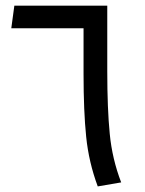

<svg xmlns="http://www.w3.org/2000/svg" viewBox="-20 -646 514 680"><path d="M359.9 -394Q359.9 -261.2 368.7 -171.9Q377.4 -82.5 409.2 0L326.2 14.2Q294.4 -71.3 285.2 -161.6Q275.9 -252 275.9 -384.8V-545.9H20L30.8 -626H359.9Z"/></svg>

Font: FiraGO
Style: Regular
Weight: 400
Designer: bBox Type
Foundry: bBox Type GmbH
Version: Version 1.001;PS 001.001;hotconv 1.0.88;makeotf.lib2.5.64775